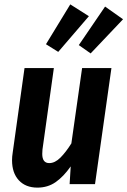

<svg xmlns="http://www.w3.org/2000/svg" viewBox="-20 -841 582 877"><path d="M35 -109Q35 -126 38 -144L92 -530H226L174 -158Q173 -151 173 -138Q173 -96 205 -96Q231 -96 256 -121Q281 -146 306 -186L355 -530H489L414 0H298L303 -81Q270 -34 234 -9Q198 16 151 16Q97 16 66 -17.5Q35 -51 35 -109ZM386 -767 246 -604 190 -639 301 -821ZM542 -753 394 -597 340 -635 460 -811Z"/></svg>

Font: Fira Sans Condensed SemiBold
Style: Italic
Weight: 600
Width: 3
Italic angle: -8°
Designer: bBox Type GmbH & Carrois Corporate GbR & Edenspiekermann AG
Foundry: bBox Type GmbH & Carrois Corporate GbR & Edenspiekermann AG
Version: Version 4.301